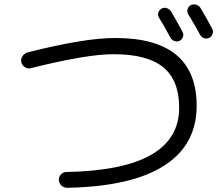

<svg xmlns="http://www.w3.org/2000/svg" viewBox="-20 -851 1040 890"><path d="M772.5 -798.8Q807.6 -738.3 826.2 -703.1Q832 -692.4 828.1 -680.2Q824.2 -668 813 -662.1Q801.8 -656.2 789.1 -660.6Q776.4 -665 770.5 -675.8Q734.4 -742.2 716.8 -769.5Q710 -780.3 713.9 -792.5Q717.8 -804.7 729 -811Q740.2 -817.4 752.4 -813.5Q764.6 -809.6 772.5 -798.8ZM864.3 -827.1Q876 -833 889.2 -829.1Q902.3 -825.2 909.2 -814.5Q935.5 -771.5 963.9 -716.8Q969.7 -706.1 965.3 -693.8Q960.9 -681.6 950.2 -675.8Q938.5 -669.9 926.3 -673.8Q914.1 -677.7 907.2 -690.4Q887.7 -726.6 852.5 -785.2Q845.7 -795.9 849.6 -808.6Q853.5 -821.3 864.3 -827.1ZM124 -535.2Q109.4 -531.2 96.2 -539.1Q83 -546.9 79.1 -562Q75.2 -577.1 84 -590.3Q92.8 -603.5 108.4 -608.4Q376 -675.8 515.6 -674.8Q891.6 -674.8 891.6 -360.4Q891.6 -179.7 740.7 -83Q589.8 13.7 292 19.5Q276.4 19.5 265.1 9.3Q253.9 -1 252.9 -16.6Q252 -31.2 262.7 -42.5Q273.4 -53.7 288.1 -53.7Q811.5 -63.5 810.5 -352.5Q810.5 -478.5 736.8 -539.1Q663.1 -599.6 508.8 -599.6Q383.8 -600.6 124 -535.2Z"/></svg>

Font: Rounded-X Mgen+ 1mn regular
Style: Regular
Weight: 400
Designer: [Source Han Sans]
Ryoko NISHIZUKA  (kana & ideographs); Paul D. Hunt (Latin, Greek & Cyrillic); Wenlong ZHANG  (bopomofo
Version: Version 1.059.20150602